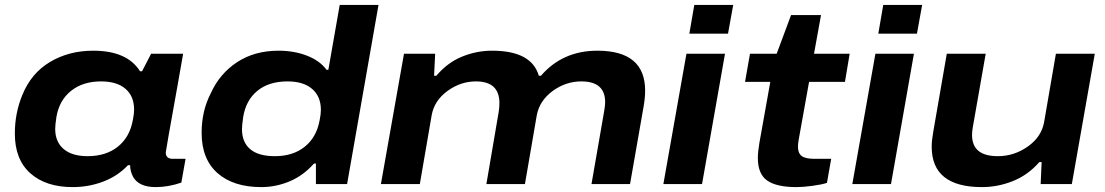

<svg xmlns="http://www.w3.org/2000/svg" viewBox="-20 -744 4468 776"><path d="M273.9 12.2Q165.5 12.2 102.8 -43.5Q40 -99.1 40 -204.1Q40 -286.6 69.8 -358.9Q105.5 -447.8 181.9 -493.4Q258.3 -539.1 356.9 -539.1Q493.7 -539.1 545.9 -456.1H554.2L590.8 -526.9H720.2L698.2 -401.9Q649.9 -133.8 649.9 -127.9Q649.9 -102.1 678.2 -102.1H730L712.9 -5.9Q660.2 12.2 608.9 12.2Q542 12.2 518.1 -28.8Q505.9 -52.2 505.9 -76.2H497.1Q455.6 -32.2 397 -10Q338.4 12.2 273.9 12.2ZM334 -112.8Q408.7 -112.8 456.8 -151.6Q504.9 -190.4 517.1 -259.8Q522 -283.7 522 -300.8Q522 -355 487.3 -385Q452.6 -415 388.2 -415Q314.9 -415 267.1 -376.7Q219.2 -338.4 208 -271Q203.1 -238.8 203.1 -223.1Q203.1 -170.9 237.1 -141.8Q271 -112.8 334 -112.8Z M1036.1 12.2Q923.3 12.2 859.1 -44.4Q794.9 -101.1 794.9 -207Q794.9 -295.9 832 -367.2Q867.7 -446.3 938.2 -492.7Q1008.8 -539.1 1106 -539.1Q1168.9 -539.1 1220.7 -519Q1272.5 -499 1299.8 -461.9H1307.1L1353 -724.1H1509.8L1382.8 0H1256.8V-83H1249Q1206.5 -34.7 1150.9 -11.2Q1095.2 12.2 1036.1 12.2ZM1090.8 -112.8Q1164.6 -112.8 1212.2 -151.4Q1259.8 -189.9 1272 -258.8Q1276.9 -282.7 1276.9 -299.8Q1276.9 -354 1241.7 -384.5Q1206.5 -415 1142.1 -415Q1066.4 -415 1020 -376.7Q973.6 -338.4 962.9 -271Q958 -237.3 958 -222.2Q958 -169.4 991.2 -141.1Q1024.4 -112.8 1090.8 -112.8Z M1519.5 0 1612.8 -526.9H1738.8L1734.4 -438H1743.7Q1788.6 -491.2 1847.4 -515.1Q1906.2 -539.1 1968.8 -539.1Q2128.4 -539.1 2157.7 -438H2166.5Q2253.9 -539.1 2394.5 -539.1Q2587.4 -539.1 2587.4 -377.9Q2587.4 -349.6 2581.5 -314.9L2526.4 0H2370.6L2422.4 -297.9Q2425.8 -319.3 2425.8 -331.1Q2425.8 -415 2329.6 -415Q2266.6 -415 2213.6 -376.2Q2160.6 -337.4 2149.4 -277.8L2101.6 0H1945.8L1995.6 -292Q1998.5 -310.5 1998.5 -327.1Q1998.5 -415 1903.8 -415Q1841.3 -415 1788.1 -376Q1734.9 -336.9 1724.6 -277.8L1676.8 0Z M2766.1 -607.9 2786.1 -724.1H2943.4L2922.4 -607.9ZM2661.1 0 2754.4 -526.9H2910.2L2817.4 0Z M3199.2 12.2Q3118.2 12.2 3080.6 -14.4Q3043 -41 3043 -105Q3043 -129.9 3049.3 -167L3093.3 -413.1H2991.2L3011.2 -526.9H3119.1L3177.2 -683.1H3298.3L3270 -526.9H3414.1L3395 -413.1H3250L3208 -179.2Q3205.1 -162.6 3205.1 -150.9Q3205.1 -125.5 3219.7 -113.8Q3234.4 -102.1 3272 -102.1H3339.4L3322.3 -4.9Q3301.8 2 3263.7 7.1Q3225.6 12.2 3199.2 12.2Z M3529.8 -607.9 3549.8 -724.1H3707L3686 -607.9ZM3424.8 0 3518.1 -526.9H3673.8L3581.1 0Z M3948.7 12.2Q3745.6 12.2 3745.6 -150.9Q3745.6 -176.3 3752 -211.9L3806.6 -526.9H3963.9L3911.6 -229Q3908.7 -212.4 3908.7 -198.2Q3908.7 -112.8 4012.7 -112.8Q4078.6 -112.8 4133.5 -151.4Q4188.5 -189.9 4199.7 -249L4247.6 -526.9H4404.8L4312 0H4186L4189.9 -88.9H4180.7Q4134.3 -36.1 4073.5 -12Q4012.7 12.2 3948.7 12.2Z"/></svg>

Font: Archivo Expanded
Style: Bold Italic
Weight: 700
Width: 7
Italic angle: -10°
Designer: Hector Gatti
Foundry: Omnibus-Type
Version: Version 2.001